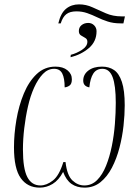

<svg xmlns="http://www.w3.org/2000/svg" viewBox="-20 -849 631 879"><path d="M247 -742Q258 -789 282.5 -809Q307 -829 342 -829Q374 -829 403.5 -815.5Q433 -802 465 -788Q497 -774 537 -774H552L545 -742H532Q499 -742 473 -750.5Q447 -759 424.5 -770Q402 -781 379 -789Q356 -797 330 -797Q300 -797 283.5 -784Q267 -771 258 -742ZM304 -598Q331 -605 355.5 -621Q380 -637 380 -658Q380 -670 370 -675.5Q360 -681 350.5 -687Q341 -693 341 -707Q341 -724 353.5 -734Q366 -744 384 -744Q400 -744 411 -733Q422 -722 422 -706Q422 -659 387 -629Q352 -599 303 -587ZM162 10Q106 10 75 -33.5Q44 -77 44 -174Q44 -235 55 -300Q66 -365 89 -420.5Q112 -476 148 -510Q184 -544 234 -544Q268 -544 288.5 -527.5Q309 -511 309 -486Q309 -465 298.5 -457.5Q288 -450 276 -449Q276 -491 265 -512.5Q254 -534 228 -534Q199 -534 176.5 -510.5Q154 -487 136.5 -448.5Q119 -410 108 -361.5Q97 -313 91 -262Q85 -211 85 -165Q85 -77 105 -38.5Q125 0 165 0Q193 0 222 -22.5Q251 -45 270 -107H280Q287 -46 311.5 -23Q336 0 366 0Q400 0 424.5 -24.5Q449 -49 465.5 -90Q482 -131 492 -180.5Q502 -230 506 -281.5Q510 -333 510 -378Q510 -458 495.5 -496Q481 -534 449 -534Q421 -534 407 -512Q393 -490 389 -449Q361 -454 361 -480Q361 -508 384.5 -526Q408 -544 447 -544Q479 -544 502 -528.5Q525 -513 538 -474Q551 -435 551 -367Q551 -324 545.5 -273.5Q540 -223 527 -173Q514 -123 492.5 -81.5Q471 -40 440 -15Q409 10 367 10Q332 10 307.5 -7Q283 -24 269 -62Q249 -24 221 -7Q193 10 162 10Z"/></svg>

Font: Noto Serif Display SemiCondensed ExtraLight
Style: Italic
Weight: 200
Width: 4
Italic angle: -12°
Designer: Monotype Design Team
Foundry: Monotype Imaging Inc.
Version: Version 2.009